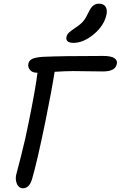

<svg xmlns="http://www.w3.org/2000/svg" viewBox="-20 -1010 654 1040"><path d="M377.9 -777.8Q356.4 -777.8 346.7 -786.1Q336.9 -794.4 339.8 -809.1Q342.8 -822.8 352.3 -832.3Q361.8 -841.8 387.2 -858.9Q416.5 -877.9 430.7 -894.8Q444.8 -911.6 459 -941.9Q471.7 -969.2 485.1 -979.7Q498.5 -990.2 515.1 -990.2Q541 -990.2 551.5 -974.1Q562 -958 557.1 -932.1Q544.4 -871.6 488.3 -824.7Q432.1 -777.8 377.9 -777.8ZM104 9.8Q83.5 9.8 73 -11.2Q62.5 -32.2 66.9 -60.1L93.8 -164.1Q120.1 -267.6 136.2 -351.1Q172.4 -529.3 183.1 -616.2H179.2Q155.3 -616.2 142.6 -631.1Q129.9 -646 133.8 -665Q136.7 -682.1 154.1 -690.7Q171.4 -699.2 210 -702.1Q314.9 -707 538.1 -707Q583 -707 600.1 -694.6Q617.2 -682.1 612.8 -664.1Q605.5 -623 538.1 -623Q511.7 -623 456.1 -624Q400.4 -625 377 -625Q337.4 -625 275.9 -621.1Q259.8 -518.6 226.1 -353Q180.7 -131.3 152.8 -37.1Q138.2 9.8 104 9.8Z"/></svg>

Font: Shantell Sans Normal
Style: Italic
Weight: 400
Italic angle: -11.31°
Designer: Stephen Nixon, Anya Danilova, Shantell Martin
Foundry: Arrow Type
Version: Version 1.006;[559af2be0]